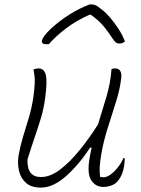

<svg xmlns="http://www.w3.org/2000/svg" viewBox="-20 -842 640 873"><path d="M132 -526Q144 -531 155 -531Q180 -531 188 -502.5Q196 -474 185 -394Q179 -349 167 -308.5Q155 -268 139.5 -223Q124 -178 105 -117Q102 -37 166 -37Q209 -37 254 -71.5Q299 -106 343 -160.5Q387 -215 426 -277Q446 -341 464.5 -404Q483 -467 487 -528Q495 -531 502 -531Q537 -531 531 -485Q525 -434 506.5 -376Q488 -318 469 -257.5Q450 -197 440 -138Q435 -107 433.5 -84.5Q432 -62 435 -38Q443 -36 451 -36Q466 -36 483.5 -49Q501 -62 517 -82.5Q533 -103 541 -123H547Q547 -94 540 -67Q531 -34 511 -14Q500 -3 483.5 2.5Q467 8 450 8Q416 8 396 -20.5Q376 -49 386 -115Q390 -141 397 -171H390Q338 -92 279.5 -40.5Q221 11 166 11Q122 11 98 -10.5Q74 -32 66.5 -65Q59 -98 64 -133Q72 -178 85 -221Q98 -264 111.5 -308.5Q125 -353 132 -403Q137 -438 138 -466Q139 -494 132 -526ZM388 -822H397Q404 -822 413.5 -818.5Q423 -815 445 -797Q462 -784 482 -760.5Q502 -737 520 -709Q538 -681 548 -653Q536 -644 523 -644Q513 -644 507 -648.5Q501 -653 491 -668Q475 -693 453 -720.5Q431 -748 393 -775H387Q326 -748 279 -712Q232 -676 202 -641H192Q177 -641 173 -646Q169 -651 171 -659Q174 -669 183.5 -681.5Q193 -694 212 -712Q250 -747 295 -775.5Q340 -804 388 -822Z"/></svg>

Font: Recursive Sn Csl St Lt
Style: Italic
Weight: 300
Italic angle: -15°
Version: Version 1.079;hotconv 1.0.112;makeotfexe 2.5.65598; ttfautoh